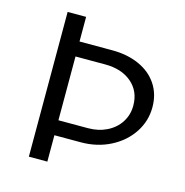

<svg xmlns="http://www.w3.org/2000/svg" viewBox="-99 -751 811 843"><g transform="rotate(15 306.5 -329.0)"><path d="M574 -350Q574 -287 539.5 -234.5Q505 -182 444.5 -151Q384 -120 310 -120H190V0H106V-658H190V-546H339Q408 -546 461.5 -522Q515 -498 544.5 -453.5Q574 -409 574 -350ZM491 -335Q491 -400 445.5 -439Q400 -478 325 -478H190V-188H324Q372 -188 410 -207Q448 -226 469.5 -259.5Q491 -293 491 -335Z"/></g></svg>

Font: Ysabeau Infant Medium
Style: Regular
Weight: 500
Designer: Christian Thalmann (Catharsis Fonts)
Version: Version 0.003